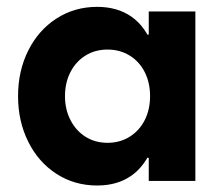

<svg xmlns="http://www.w3.org/2000/svg" viewBox="-20 -538 660 571"><path d="M269 13.7Q201.7 13.7 147.9 -21Q94.2 -55.7 64 -116.5Q33.7 -177.2 33.7 -252Q33.7 -327.1 64 -387.7Q94.2 -448.2 147.9 -482.9Q201.7 -517.6 269 -517.6Q329.1 -517.6 370.8 -488.5Q412.6 -459.5 434.6 -400.1Q456.5 -340.8 456.5 -252L406.7 -435.1H468.3V-68.8H406.7L456.5 -252Q456.5 -163.1 434.6 -104Q412.6 -44.9 370.8 -15.6Q329.1 13.7 269 13.7ZM426.3 -252Q426.3 -292.5 410.2 -324Q394 -355.5 365.2 -373Q336.4 -390.6 299.8 -390.6Q263.2 -390.6 234.6 -373Q206.1 -355.5 189.7 -324Q173.3 -292.5 173.3 -252Q173.3 -212.4 189.7 -180.7Q206.1 -148.9 234.6 -131.1Q263.2 -113.3 299.8 -113.3Q336.4 -113.3 365.2 -131.1Q394 -148.9 410.2 -180.4Q426.3 -211.9 426.3 -252ZM422.4 0V-101.6L444.3 -252L422.4 -385.7V-503.9H561V0Z"/></svg>

Font: Wanted Sans Variable
Style: Regular
Weight: 400
Designer: Original Design by Kil Hyung-jin and Kang Hanbin, Wanted Lab, Inc; Hangeul from Source Han Sans by Jang Soo-young and Ka
Foundry: Wanted Lab, Inc.
Version: Version 1.003;Glyphs 3.2 (3227)